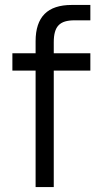

<svg xmlns="http://www.w3.org/2000/svg" viewBox="-20 -755 395 775"><path d="M123.7 -578.2V-589Q123.7 -625.5 132.8 -652.9Q141.8 -680.3 160 -698.7Q178.2 -717 205.6 -726Q233 -735 269.3 -735H281H344.7V-673H281.3Q258.3 -673 242.3 -668.2Q226.3 -663.3 216.3 -652.8Q206.3 -642.3 201.7 -625.5Q197 -608.7 197 -584.7V0H123.7ZM30 -470V-540H344.7V-470Z"/></svg>

Font: Vela Sans GX ExtLt
Style: Regular
Weight: 200
Designer: Principal design: Mikhail Sharanda - project Manrope.
Design modification: Ravid Balaliev
Foundry: Mikhail Sharanda
Version: Version 1.001